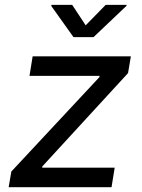

<svg xmlns="http://www.w3.org/2000/svg" viewBox="-20 -781 592 801"><path d="M16.1 0 27.3 -65.4 394.5 -459 395.5 -464.4H103L116.2 -545.9H525.9L514.2 -476.1L156.7 -86.9L155.8 -81.5H458.5L445.3 0ZM281.2 -760.7 337.4 -675.3 420.9 -760.7H508.3L507.3 -756.3L370.1 -626H286.6L193.8 -756.3L194.8 -760.7Z"/></svg>

Font: Inter
Style: Italic
Weight: 400
Italic angle: -9.3988°
Designer: Rasmus Andersson
Foundry: rsms
Version: Version 4.001;git-66647c0bb